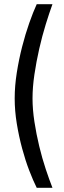

<svg xmlns="http://www.w3.org/2000/svg" viewBox="-20 -770 306 915"><path d="M155 125Q138 91 119.5 43Q101 -5 85.5 -62.5Q70 -120 60 -181Q50 -242 50 -301Q50 -360 60 -423.5Q70 -487 85.5 -547.5Q101 -608 119.5 -660.5Q138 -713 155 -750H230Q215 -709 198 -654Q181 -599 167 -537.5Q153 -476 144 -415Q135 -354 135 -301Q135 -249 144 -190Q153 -131 167 -73Q181 -15 198 36Q215 87 230 125Z"/></svg>

Font: Cairo Play
Style: Regular
Weight: 400
Designer: Mohamed Gaber, Accademia di Belle Arti di Urbino
Foundry: Kief Type Foundry, Accademia di Belle Arti di Urbino
Version: Version 3.119